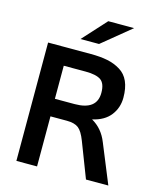

<svg xmlns="http://www.w3.org/2000/svg" viewBox="-132 -1018 942 1114"><g transform="rotate(15 339.0 -460.5)"><path d="M249.5 -779.3 378.4 -920.9H533.7L360.8 -779.3ZM195.8 -405.8H314.5Q447.3 -405.8 447.3 -508.8Q447.3 -564.5 419.4 -584.5Q391.1 -604.5 327.6 -604.5H195.8ZM73.2 0V-710.9H329.6Q388.2 -710.9 430.9 -702.1Q473.6 -693.4 508.3 -671.9Q578.1 -629.9 578.1 -514.6Q578.1 -454.1 542.5 -408.2Q506.8 -362.3 435.1 -346.2Q499.5 -310.1 529.3 -234.9L625.5 0H491.2L409.7 -211.4Q389.6 -263.7 366.2 -282.2Q342.3 -300.8 295.4 -300.8H197.3V0Z"/></g></svg>

Font: Ride
Style: Bold
Weight: 700
Version: Version 3.000